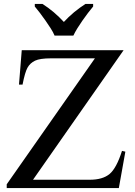

<svg xmlns="http://www.w3.org/2000/svg" viewBox="-20 -951 683 971"><path d="M605 -697 147 -42H434Q499 -42 534 -71Q569 -100 597 -188L614 -184L581 0H14V-19L460 -656H238Q182 -656 157 -644Q132 -632 119 -608.5Q106 -585 94 -523H76L90 -697ZM156 -931H195Q209 -922 223.5 -911.5Q238 -901 252 -889Q266 -877 279 -864.5Q292 -852 303 -840Q314 -852 327 -864.5Q340 -877 354.5 -889Q369 -901 383.5 -911.5Q398 -922 412 -931H451V-918Q439 -904 425 -885.5Q411 -867 397 -847Q383 -827 371 -807.5Q359 -788 351 -771H256Q249 -788 236.5 -807.5Q224 -827 210 -847Q196 -867 182 -885.5Q168 -904 156 -918Z"/></svg>

Font: MM Ethnic
Style: Regular
Weight: 400
Designer: Khon Soe Zaw Thu
Version: Version 1.00 July 18, 2016, initial release